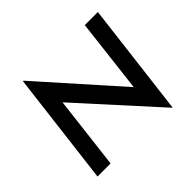

<svg xmlns="http://www.w3.org/2000/svg" viewBox="-180 -966 1204 1204"><g transform="rotate(-45 422.0 -363.5)"><path d="M711 26H708L216 -517L248 -502L188 0H72L164 -753H169L652 -210L627 -219L687 -728H803Z"/></g></svg>

Font: Josefin Sans Thin SemiBold
Style: Italic
Weight: 600
Italic angle: -7°
Version: Version 2.000